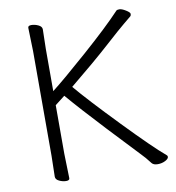

<svg xmlns="http://www.w3.org/2000/svg" viewBox="-81 -778 788 861"><g transform="rotate(-10 313.5 -347.5)"><path d="M104 -17 106 -112V-589L103 -695Q103 -705 118.5 -705Q134 -705 150 -697.5Q166 -690 166 -677L164 -588V-396Q216 -436 330.5 -537Q445 -638 505 -702Q508 -706 519 -706Q530 -706 548 -695Q566 -684 566 -677Q566 -670 563 -667Q548 -654 528 -638Q508 -622 436.5 -557.5Q365 -493 251 -400Q308 -332 434.5 -201Q561 -70 615 -25Q619 -22 619 -17Q619 -8 603.5 0Q588 8 569 8Q550 8 542 -2Q521 -30 499 -52Q469 -83 368.5 -190.5Q268 -298 209 -367Q184 -347 164 -332V-111L167 1Q167 11 151.5 11Q136 11 120 3.5Q104 -4 104 -17Z"/></g></svg>

Font: LXGW WenKai Lite Light
Style: Regular
Weight: 300
Designer: LXGW / Fontworks Inc.
Foundry: LXGW / Fontworks Inc.
Version: Version 1.511; March 25, 2025